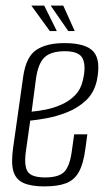

<svg xmlns="http://www.w3.org/2000/svg" viewBox="-20 -656 383 686"><path d="M138 10Q92 10 64.5 -2Q37 -14 28 -43.5Q19 -73 27 -129L63 -383Q73 -453 109.5 -477.5Q146 -502 210 -502Q287 -502 314 -471.5Q341 -441 326 -368Q316 -324 287 -297Q258 -270 220 -255Q182 -240 146 -233.5Q110 -227 88 -225L73 -119Q65 -65 78.5 -43.5Q92 -22 141 -22Q191 -22 210.5 -43Q230 -64 237 -119L245 -176H292L285 -124Q278 -71 262 -42Q246 -13 216.5 -1.5Q187 10 138 10ZM93 -257Q115 -259 143.5 -264.5Q172 -270 200 -282.5Q228 -295 248.5 -316Q269 -337 276 -369Q288 -418 276 -445.5Q264 -473 212 -473Q163 -473 140 -452Q117 -431 109 -378ZM247 -545H224L161 -636H206ZM183 -545H158L92 -636H138Z"/></svg>

Font: Alumni Sans Light
Style: Italic
Weight: 300
Italic angle: -8°
Version: Version 1.016